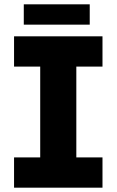

<svg xmlns="http://www.w3.org/2000/svg" viewBox="-20 -868 539 888"><path d="M45 0V-140H166V-560H45V-700H454V-560H333V-140H454V0ZM90 -754V-848H395V-754Z"/></svg>

Font: MuseoModerno Thin
Style: Bold
Weight: 700
Version: Version 1.003